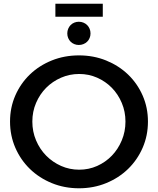

<svg xmlns="http://www.w3.org/2000/svg" viewBox="-20 -1005 850 1033"><path d="M405 -707Q483.5 -707 551.2 -679.5Q619 -652 669 -604Q719 -556 747.5 -491Q776 -426 776 -351Q776 -275.5 747.5 -210Q719 -144.5 669 -96Q619 -47.5 551.2 -19.8Q483.5 8 405 8Q326.5 8 258.8 -19.8Q191 -47.5 141 -96Q91 -144.5 62.5 -210Q34 -275.5 34 -351Q34 -426.5 62.5 -491.5Q91 -556.5 141 -604.5Q191 -652.5 258.8 -679.8Q326.5 -707 405 -707ZM406 -607Q354.5 -607 308.5 -587Q262.5 -567 228.2 -532.5Q194 -498 174 -451.2Q154 -404.5 154 -351Q154 -297 174 -249.8Q194 -202.5 228.5 -167.5Q263 -132.5 308.8 -112.2Q354.5 -92 406 -92Q457.5 -92 502.8 -112.2Q548 -132.5 581.8 -167.5Q615.5 -202.5 635.2 -249.8Q655 -297 655 -351Q655 -404.5 635.2 -451.2Q615.5 -498 581.8 -532.5Q548 -567 502.8 -587Q457.5 -607 406 -607ZM404 -888Q417.5 -888 429 -883.2Q440.5 -878.5 449 -870Q457.5 -861.5 462.2 -850Q467 -838.5 467 -825Q467 -812 462.2 -800.5Q457.5 -789 449 -780.8Q440.5 -772.5 429 -767.8Q417.5 -763 404 -763Q391 -763 379.5 -767.8Q368 -772.5 359.8 -780.8Q351.5 -789 346.8 -800.5Q342 -812 342 -825Q342 -838.5 346.8 -850Q351.5 -861.5 359.8 -870Q368 -878.5 379.5 -883.2Q391 -888 404 -888ZM278 -985H533V-915H278Z"/></svg>

Font: Argentum Sans
Style: Regular
Weight: 400
Designer: Julieta Ulanovsky, Owen Earl, Chris M. Simpson, Rasmus Andersson, Cristiano Sobral
Foundry: The Argentum Sans Project Authors
Version: Version 3.135; ttfautohint (v1.8.4.7-5d5b-dirty)